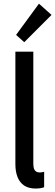

<svg xmlns="http://www.w3.org/2000/svg" viewBox="-20 -1039 306 1066"><path d="M178.2 7.8Q139.6 7.8 114.7 -8.5Q89.8 -24.9 77.6 -55.4Q65.4 -85.9 65.4 -127.4V-752H165V-130.9Q165 -120.6 167 -109.1Q168.9 -97.7 176.8 -89.6Q184.6 -81.5 202.1 -81.5Q208.5 -81.5 214.1 -82.8Q219.7 -84 225.1 -85.4V0.5Q216.3 3.9 203.9 5.9Q191.4 7.8 178.2 7.8ZM114.7 -804.7 69.3 -845.2 196.3 -1018.6 266.1 -956.1Z"/></svg>

Font: Reddit Sans Medium
Style: Regular
Weight: 500
Designer: Stephen Hutchings
Foundry: Reddit
Version: Version 1.014